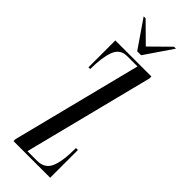

<svg xmlns="http://www.w3.org/2000/svg" viewBox="-224 -681 702 702"><g transform="rotate(45 127.0 -329.5)"><path d="M30 0V-10L157.5 -513.5H104Q67.5 -513.5 54.8 -478.5Q42 -443.5 42 -384.5H33V-523.5H219.5V-513.5L92 -10H141.5Q181 -10 195.2 -42.2Q209.5 -74.5 209.5 -143.5H219.5V0ZM117.5 -552 44 -659H54L127.5 -586.5L201 -659H211L138 -552Z"/></g></svg>

Font: Imbue 100pt Light
Style: Regular
Weight: 300
Designer: Tyler Finck
Foundry: Etcetera Type Company
Version: Version 1.102; ttfautohint (v1.8.3)